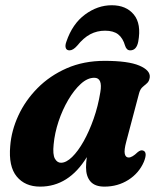

<svg xmlns="http://www.w3.org/2000/svg" viewBox="-20 -700 605 732"><path d="M461.5 -160.5Q452.5 -127 455.8 -113.2Q459 -99.5 470.5 -99.5Q484 -99.5 504.5 -119.5Q516.5 -129.5 525.5 -126Q543.5 -120 528.5 -83Q510 -40 469.5 -14.2Q429 11.5 378 11.5Q342 11.5 325 -8Q308 -27.5 308 -62Q308 -80 311 -101Q242 11.5 133 11.5Q75.5 11.5 43.8 -27Q12 -65.5 19 -143.5Q23.5 -202 50 -259.5Q76.5 -317 123.2 -364.2Q170 -411.5 234.5 -439.8Q299 -468 379 -468Q468.5 -468 511 -450Q553.5 -432 551 -405.5Q549 -390.5 541 -383.2Q533 -376 524 -368.5Q515 -361 510.5 -345.5ZM184.5 -149.5Q180.5 -111 189.2 -95.2Q198 -79.5 212.5 -79.5Q232.5 -79.5 255 -101.5Q277.5 -123.5 298.8 -161.2Q320 -199 337 -247.2Q354 -295.5 362.5 -348.5Q372 -403.5 339.5 -403.5Q313.5 -403.5 288 -380.2Q262.5 -357 240.2 -319.2Q218 -281.5 203.2 -237Q188.5 -192.5 184.5 -149.5ZM380.5 -583Q350 -583 324.2 -569.5Q298.5 -556 274 -525.5Q258.5 -508 245 -508Q234 -508 230.8 -517Q227.5 -526 233 -541Q256 -609 304 -644.5Q352 -680 406 -680Q461 -680 490.2 -644.5Q519.5 -609 507 -541Q500.5 -508 476.5 -508Q462.5 -508 457 -525.5Q448.5 -555 430.5 -569Q412.5 -583 380.5 -583Z"/></svg>

Font: Fraunces 72pt S050
Style: Bold Italic
Weight: 700
Italic angle: -16°
Version: Version 1.000; ttfautohint (v1.8.3)